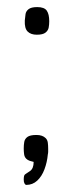

<svg xmlns="http://www.w3.org/2000/svg" viewBox="-20 -454 209 542"><path d="M54 68Q54 68 52.5 67.5Q51 67 49 63.5Q47 60 47 53Q47 41 50.5 38.5Q54 36 54 36Q54 36 64.5 29Q75 22 75 3Q70 2 64 0Q58 -2 54 -6Q49 -11 48 -19Q47 -27 47 -35Q47 -45 48.5 -53.5Q50 -62 57.5 -67.5Q65 -73 83 -73Q100 -73 109 -64Q114 -59 115 -51Q116 -43 116 -34Q116 -30 116 -26Q116 -22 115 -18Q113 4 105.5 24Q98 44 85 56Q72 68 54 68ZM84 -356Q67 -356 58 -365Q49 -374 50 -396Q51 -405 52 -413.5Q53 -422 60.5 -428Q68 -434 85 -434Q105 -434 112 -424Q119 -414 119 -394Q119 -385 117.5 -376.5Q116 -368 108.5 -362Q101 -356 84 -356Z"/></svg>

Font: Fredoka Condensed Light
Style: Regular
Weight: 300
Width: 3
Designer: Ben Nathan
Foundry: Milena B. Brandão, Ben Nathan
Version: Version 2.001